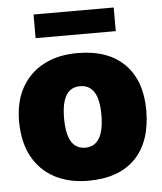

<svg xmlns="http://www.w3.org/2000/svg" viewBox="-52 -743 682 809"><g transform="rotate(-5 289.0 -339.0)"><path d="M289 20Q208 20 147.5 -12Q87 -44 53.5 -105.5Q20 -167 20 -255Q20 -338 53.5 -397.5Q87 -457 147.5 -488.5Q208 -520 289 -520Q419 -520 488.5 -450Q558 -380 558 -255Q558 -123 489 -51.5Q420 20 289 20ZM289 -120Q328 -120 348 -153Q368 -186 368 -252Q368 -317 348 -348.5Q328 -380 289 -380Q249 -380 229.5 -348Q210 -316 210 -251Q210 -185 229.5 -152.5Q249 -120 289 -120ZM120 -698H459V-598H120Z"/></g></svg>

Font: Moderustic ExtraBold
Style: Regular
Weight: 800
Designer: Tural Alisoy
Foundry: TAFT Foundry
Version: Version 2.120